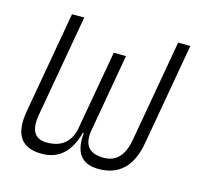

<svg xmlns="http://www.w3.org/2000/svg" viewBox="-83 -609 751 710"><g transform="rotate(15 293.0 -254.5)"><path d="M351.6 9.8Q253.4 9.8 264.6 -104.5H261.2Q231 9.8 133.8 9.8Q16.1 9.8 40 -127L108.9 -517.6H155.8L86.9 -127Q70.8 -35.2 141.6 -35.2Q222.2 -35.2 240.2 -111.3L294.9 -419.9H341.8L288.6 -117.2Q276.9 -35.2 359.4 -35.2Q430.2 -35.2 446.3 -127L515.1 -517.6H562L493.2 -127Q469.2 9.8 351.6 9.8Z"/></g></svg>

Font: Cascadia Mono ExtraLight
Style: Italic
Weight: 200
Italic angle: -10°
Monospace: yes
Designer: Aaron Bell
Foundry: Saja Typeworks
Version: Version 2404.023; ttfautohint (v1.8.4)